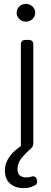

<svg xmlns="http://www.w3.org/2000/svg" viewBox="-20 -750 263 984"><path d="M32 191.1Q5 168 5 123.9Q5 84.9 32 48.7Q51.5 22.7 87 -1.4V-524.5Q87 -533.4 93.2 -539.4Q99.4 -545.5 108 -545.5H130Q138.5 -545.5 144.5 -539.4Q150.6 -533.4 150.6 -524.5V-14.2Q150.6 -7.5 147.9 -1.4Q145.2 4.6 140.3 9.2Q113.6 32.7 93.4 56.1Q69.6 84.2 69.6 116.1Q69.6 159.1 114.3 159.1Q130.7 159.1 142.8 154.8L143.1 154.5Q146.3 153.4 149.5 153.4Q156.2 153.4 161.8 157.8Q167.3 162.3 168.3 169.4L170.1 179Q170.5 180 170.5 182.2Q170.5 187.5 167.6 192.1Q164.8 196.7 159.8 199.6Q149.5 204.9 141.3 207.7Q123.9 214.1 100.1 214.1Q58.6 214.1 32 191.1ZM112.6 -730.1Q125.4 -730.1 136.4 -724.1Q147.4 -718 153.8 -707.6Q160.2 -697.1 160.2 -684.7Q160.2 -672.2 153.8 -661.8Q147.4 -651.3 136.4 -645.2Q125.4 -639.2 112.6 -639.2Q99.8 -639.2 89 -645.2Q78.1 -651.3 71.7 -661.8Q65.3 -672.2 65.3 -684.7Q65.3 -697.1 71.7 -707.6Q78.1 -718 89 -724.1Q99.8 -730.1 112.6 -730.1Z"/></svg>

Font: DeltaSans Light
Style: Regular
Weight: 300
Designer: Rasmus Andersson
Foundry: rsms
Version: Version 3.012